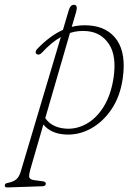

<svg xmlns="http://www.w3.org/2000/svg" viewBox="-66 -566 593 819"><path d="M113.5 -342Q101.5 -329 92 -334.5Q85 -338 86 -344.8Q87 -351.5 93 -357.5Q148 -414.5 202.5 -438.5L227.5 -523Q234 -545.5 249.5 -545.5Q267.5 -545.5 258.5 -514L240 -451.5Q276 -460.5 314.5 -457.5Q394.5 -451.5 433.5 -393.8Q472.5 -336 457.5 -231Q446.5 -154 409 -99Q371.5 -44 318.8 -16Q266 12 209 7.5Q149.5 3 119 -35L63 158Q58 175.5 58.5 187.5Q59 199.5 80 202.5L114 207Q129.5 208.5 129.5 217.5Q129.5 227.5 115.5 228.5L-33.5 233.5Q-45.5 234.5 -45.5 225.5Q-45.5 217 -36.5 215Q-8.5 209.5 3.2 199.2Q15 189 22 167.5L193.5 -408Q154 -386 113.5 -342ZM212 -17.5Q258.5 -13.5 301.5 -37Q344.5 -60.5 375.8 -110.2Q407 -160 418.5 -234.5Q432 -327.5 399.2 -377.2Q366.5 -427 307.5 -433Q268.5 -437 232.5 -425.5L127 -62Q154.5 -22.5 212 -17.5Z"/></svg>

Font: Fraunces 9pt S050 Thin
Style: Italic
Weight: 100
Italic angle: -16°
Version: Version 1.000; ttfautohint (v1.8.3)